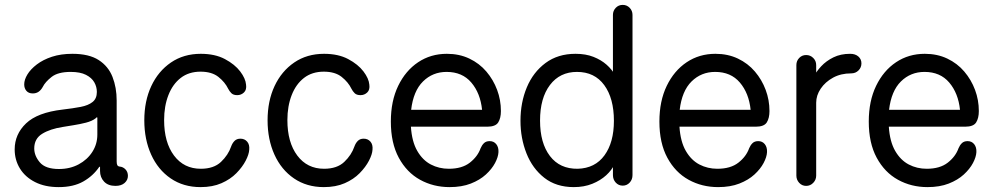

<svg xmlns="http://www.w3.org/2000/svg" viewBox="-20 -750 4062 785"><path d="M220 15Q164 15 123.5 -5.5Q83 -26 61.5 -61Q40 -96 40 -139Q40 -201 86.5 -245.5Q133 -290 236 -302Q279 -307 310 -313Q341 -319 358.5 -333Q376 -347 376 -374Q376 -395 365.5 -413.5Q355 -432 331.5 -444Q308 -456 269 -456Q217 -456 191 -435.5Q165 -415 155 -395Q148 -382 138 -375Q128 -368 114 -368Q97 -368 88 -378.5Q79 -389 79 -405Q79 -424 92 -445.5Q105 -467 130.5 -486.5Q156 -506 192.5 -518Q229 -530 276 -530Q344 -530 383.5 -504.5Q423 -479 440 -435.5Q457 -392 457 -339V-90Q457 -80 459.5 -75Q462 -70 469 -69Q483 -68 493 -57.5Q503 -47 503 -31Q503 -14 489.5 -2Q476 10 452 10Q422 10 405.5 -7.5Q389 -25 389 -51V-68H386Q361 -31 320.5 -8Q280 15 220 15ZM221 -59Q266 -59 301.5 -78Q337 -97 357.5 -129Q378 -161 378 -200V-268Q378 -270 376.5 -270.5Q375 -271 372 -267Q357 -255 331.5 -248.5Q306 -242 280 -238Q254 -234 237 -231Q185 -223 152.5 -203Q120 -183 120 -143Q120 -113 143 -86Q166 -59 221 -59Z M800 15Q730 15 678 -20.5Q626 -56 598 -118Q570 -180 570 -258Q570 -337 598.5 -398Q627 -459 679 -494.5Q731 -530 801 -530Q859 -530 899.5 -508.5Q940 -487 962 -458Q984 -429 986 -404Q989 -383 977.5 -372Q966 -361 950 -361Q934 -361 926 -369Q918 -377 913 -387Q900 -414 873 -435.5Q846 -457 800 -457Q752 -457 719 -431.5Q686 -406 668.5 -361Q651 -316 651 -259Q651 -168 691.5 -114Q732 -60 801 -60Q854 -60 883.5 -88Q913 -116 925 -151Q930 -165 939 -174Q948 -183 963 -183Q980 -183 990.5 -171Q1001 -159 999 -138Q998 -119 984.5 -93Q971 -67 946.5 -42Q922 -17 885.5 -1Q849 15 800 15Z M1304 15Q1234 15 1182 -20.5Q1130 -56 1102 -118Q1074 -180 1074 -258Q1074 -337 1102.5 -398Q1131 -459 1183 -494.5Q1235 -530 1305 -530Q1363 -530 1403.5 -508.5Q1444 -487 1466 -458Q1488 -429 1490 -404Q1493 -383 1481.5 -372Q1470 -361 1454 -361Q1438 -361 1430 -369Q1422 -377 1417 -387Q1404 -414 1377 -435.5Q1350 -457 1304 -457Q1256 -457 1223 -431.5Q1190 -406 1172.5 -361Q1155 -316 1155 -259Q1155 -168 1195.5 -114Q1236 -60 1305 -60Q1358 -60 1387.5 -88Q1417 -116 1429 -151Q1434 -165 1443 -174Q1452 -183 1467 -183Q1484 -183 1494.5 -171Q1505 -159 1503 -138Q1502 -119 1488.5 -93Q1475 -67 1450.5 -42Q1426 -17 1389.5 -1Q1353 15 1304 15Z M1818 15Q1752 15 1697.5 -15Q1643 -45 1610.5 -105Q1578 -165 1578 -253Q1578 -337 1608 -399Q1638 -461 1689.5 -495.5Q1741 -530 1807 -530Q1858 -530 1899 -510.5Q1940 -491 1968.5 -457.5Q1997 -424 2012.5 -382.5Q2028 -341 2028 -296Q2028 -267 2017 -249.5Q2006 -232 1972 -232H1660Q1664 -171 1686 -133Q1708 -95 1741.5 -77.5Q1775 -60 1815 -60Q1869 -60 1901 -85Q1933 -110 1945 -144Q1950 -156 1958.5 -164.5Q1967 -173 1982 -173Q1999 -173 2009 -160.5Q2019 -148 2018 -128Q2017 -108 2004 -83.5Q1991 -59 1966.5 -36.5Q1942 -14 1905 0.5Q1868 15 1818 15ZM1661 -301H1951Q1944 -369 1907 -412.5Q1870 -456 1806 -456Q1749 -456 1709.5 -417Q1670 -378 1661 -301Z M2326 15Q2254 15 2205.5 -23Q2157 -61 2132.5 -123Q2108 -185 2108 -256Q2108 -331 2134 -393Q2160 -455 2210.5 -492.5Q2261 -530 2333 -530Q2375 -530 2406.5 -517.5Q2438 -505 2460 -485.5Q2482 -466 2494 -444L2486 -442V-689Q2486 -706 2497.5 -718Q2509 -730 2526 -730Q2543 -730 2554.5 -718Q2566 -706 2566 -689V-34Q2566 -16 2554.5 -3.5Q2543 9 2526 9Q2509 9 2497.5 -3.5Q2486 -16 2486 -34V-81L2493 -80Q2482 -55 2458.5 -33.5Q2435 -12 2401.5 1.5Q2368 15 2326 15ZM2342 -60Q2413 -62 2451.5 -115Q2490 -168 2490 -256Q2490 -348 2450.5 -402Q2411 -456 2339 -456Q2269 -456 2228.5 -402.5Q2188 -349 2188 -257Q2188 -165 2228.5 -112Q2269 -59 2342 -60Z M2916 15Q2850 15 2795.5 -15Q2741 -45 2708.5 -105Q2676 -165 2676 -253Q2676 -337 2706 -399Q2736 -461 2787.5 -495.5Q2839 -530 2905 -530Q2956 -530 2997 -510.5Q3038 -491 3066.5 -457.5Q3095 -424 3110.5 -382.5Q3126 -341 3126 -296Q3126 -267 3115 -249.5Q3104 -232 3070 -232H2758Q2762 -171 2784 -133Q2806 -95 2839.5 -77.5Q2873 -60 2913 -60Q2967 -60 2999 -85Q3031 -110 3043 -144Q3048 -156 3056.5 -164.5Q3065 -173 3080 -173Q3097 -173 3107 -160.5Q3117 -148 3116 -128Q3115 -108 3102 -83.5Q3089 -59 3064.5 -36.5Q3040 -14 3003 0.5Q2966 15 2916 15ZM2759 -301H3049Q3042 -369 3005 -412.5Q2968 -456 2904 -456Q2847 -456 2807.5 -417Q2768 -378 2759 -301Z M3276 10Q3259 10 3247.5 -2.5Q3236 -15 3236 -32V-484Q3236 -501 3247.5 -513Q3259 -525 3276 -525Q3293 -525 3305 -513Q3317 -501 3317 -484V-416L3307 -436Q3317 -457 3337.5 -479Q3358 -501 3387.5 -515.5Q3417 -530 3456 -530Q3477 -530 3489.5 -519Q3502 -508 3502 -491Q3502 -474 3490 -462Q3478 -450 3460 -450Q3418 -450 3386 -432.5Q3354 -415 3335.5 -387.5Q3317 -360 3317 -330V-32Q3317 -15 3305 -2.5Q3293 10 3276 10Z M3772 15Q3706 15 3651.5 -15Q3597 -45 3564.5 -105Q3532 -165 3532 -253Q3532 -337 3562 -399Q3592 -461 3643.5 -495.5Q3695 -530 3761 -530Q3812 -530 3853 -510.5Q3894 -491 3922.5 -457.5Q3951 -424 3966.5 -382.5Q3982 -341 3982 -296Q3982 -267 3971 -249.5Q3960 -232 3926 -232H3614Q3618 -171 3640 -133Q3662 -95 3695.5 -77.5Q3729 -60 3769 -60Q3823 -60 3855 -85Q3887 -110 3899 -144Q3904 -156 3912.5 -164.5Q3921 -173 3936 -173Q3953 -173 3963 -160.5Q3973 -148 3972 -128Q3971 -108 3958 -83.5Q3945 -59 3920.5 -36.5Q3896 -14 3859 0.5Q3822 15 3772 15ZM3615 -301H3905Q3898 -369 3861 -412.5Q3824 -456 3760 -456Q3703 -456 3663.5 -417Q3624 -378 3615 -301Z"/></svg>

Font: National Park
Style: Regular
Weight: 400
Designer: Andrea Herstowski, Ben Hoepner
Version: Version 1.009